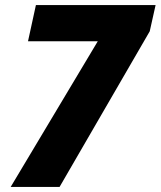

<svg xmlns="http://www.w3.org/2000/svg" viewBox="-20 -734 631 754"><path d="M22 0 364 -572H90L121 -714H591L568 -611L214 0Z"/></svg>

Font: Noto Sans Disp ExtBd
Style: Italic
Weight: 800
Italic angle: -12°
Designer: Monotype Design Team
Foundry: Monotype Imaging Inc.
Version: Version 2.000;GOOG;noto-source:20170915:90ef993387c0